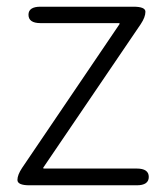

<svg xmlns="http://www.w3.org/2000/svg" viewBox="-20 -553 493 573"><path d="M68 0Q32 0 32 -16Q32 -31 46 -52L336 -480Q339 -484 334 -484H101Q65 -484 65 -509Q65 -533 101 -533H378Q414 -533 414 -518Q414 -502 400 -481L110 -54Q107 -50 112 -50H388Q424 -50 424 -25Q424 0 388 0Z"/></svg>

Font: Resource Han Rounded KR Light
Style: Regular
Weight: 300
Designer: Cyano Hao (round all glyphs); Ryoko NISHIZUKA 西塚涼子 (kana, bopomofo & ideographs); Paul D. Hunt (Latin, Greek & Cyrillic)
Foundry: Cyano Hao
Version: 0.990